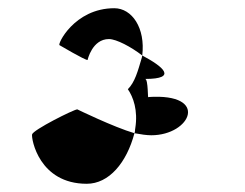

<svg xmlns="http://www.w3.org/2000/svg" viewBox="-20 -566 595 467"><path d="M58 -239C56 -228 75 -119 191 -119C245 -119 288 -170 307 -242C256 -257 168 -300 168 -300C160 -300 60 -250 58 -239ZM125 -456C125 -456 186 -420 193 -420C193 -420 204 -471 245 -471C263 -471 299 -452 326 -431C334 -498 301 -546 258 -546C160 -546 118 -456 125 -456ZM291 -349C304 -330 316 -298 309 -254C308 -250 309 -246 307 -242C323 -239 337 -237 348 -237C444 -237 491 -340 341 -330C339 -320 341 -374 333 -374C413 -374 377 -404 326 -431L325 -426C315 -392 308 -366 291 -349Z"/></svg>

Font: Ampere
Style: SCSuCndIta
Weight: 400
Version: Version 1